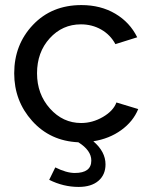

<svg xmlns="http://www.w3.org/2000/svg" viewBox="-20 -551 594 757"><path d="M525 -121Q505 -72 458 -38Q411 -4 348 6Q396 47 396 97Q396 138 368 162Q340 186 290 186Q230 186 174 158L198 109Q242 131 275 131Q340 131 340 82Q340 42 289 10Q178 5 107 -74Q36 -153 36 -262Q36 -375 110 -453Q184 -531 301 -531Q377 -531 434.5 -497Q492 -463 521 -404L435 -377Q415 -414 379 -434.5Q343 -455 299 -455Q226 -455 176 -400Q126 -345 126 -262Q126 -180 177 -123Q228 -66 300 -66Q345 -66 386 -90Q427 -114 439 -147Z"/></svg>

Font: Raleway-v4020 Medium
Style: Regular
Weight: 500
Designer: Matt McInerney, Pablo Impallari, Rodrigo Fuenzalida
Foundry: Matt McInerney, Pablo Impallari, Rodrigo Fuenzalida
Version: Version 4.020;PS 004.020;hotconv 1.0.88;makeotf.lib2.5.64775